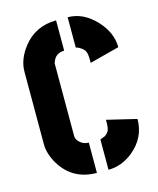

<svg xmlns="http://www.w3.org/2000/svg" viewBox="-106 -763 694 843"><g transform="rotate(-15 241.0 -341.5)"><path d="M37.1 -176.8V-505.9Q37.1 -562.5 79.1 -616.2Q134.8 -687.5 229.5 -688.5V-550.8Q188.5 -549.8 176.8 -512.7Q174.8 -508.8 174.8 -505.9V-176.8Q174.8 -161.1 191.4 -146.5Q207 -132.8 229.5 -132.8V4.9Q120.1 4.9 64.5 -86.9Q37.1 -133.8 37.1 -176.8ZM282.2 4.9V-132.8Q282.2 -132.8 304.7 -141.6Q318.4 -151.4 323.2 -162.1Q328.1 -174.8 328.1 -198.2V-210L462.9 -177.7Q462.9 -92.8 394.5 -37.1Q342.8 4.9 282.2 4.9ZM282.2 -550.8V-688.5Q353.5 -688.5 411.1 -626Q462.9 -569.3 462.9 -503.9L328.1 -468.8V-483.4Q328.1 -507.8 323.2 -519.5Q319.3 -529.3 309.1 -537.1Q298.8 -544.9 291 -547.9Z"/></g></svg>

Font: Post No Bills Colombo ExtraBold
Style: Regular
Weight: 800
Designer: Kosala Senevirathne, Siva Puranthara, Lasantha Premarathna, Tharique Azeez
Foundry: Mooniak
Version: Version 1.220 ; ttfautohint (v1.6)